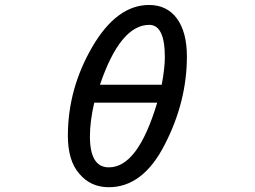

<svg xmlns="http://www.w3.org/2000/svg" viewBox="-20 -743 1040 783"><path d="M303.7 -34.2Q256.8 -86.9 256.8 -189.5Q256.8 -380.9 356.4 -551.8Q456.1 -722.7 587.9 -722.7Q660.2 -722.7 701.2 -668Q742.2 -612.3 742.2 -512.7Q742.2 -329.1 652.3 -154.3Q563.5 20.5 423.8 20.5Q349.6 20.5 303.7 -34.2ZM652.3 -509.8Q652.3 -641.6 588.9 -641.6Q470.7 -641.6 387.7 -397.5H639.6Q652.3 -466.8 652.3 -509.8ZM621.1 -324.2H364.3Q346.7 -248 346.7 -186.5Q346.7 -60.5 423.8 -60.5Q483.4 -60.5 532.2 -126Q581.1 -191.4 621.1 -324.2Z"/></svg>

Font: jf-openhuninn-1.1
Style: Regular
Weight: 400
Designer: [Kosugi Maru]
      Designed by Motoya company      

      [Varela Round]
      Joe Prince(Latin component); Avraham Co
Foundry: justfont CO.,LTD.
Version: 1.1